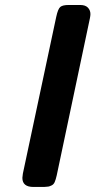

<svg xmlns="http://www.w3.org/2000/svg" viewBox="-20 -742 379 762"><path d="M68.8 -36.1Q68.8 -41 70.8 -53.2L203.1 -674.8Q210 -707 219.5 -714.6Q229 -722.2 252 -722.2H298.8Q318.8 -722.2 328.9 -711.7Q338.9 -701.2 338.9 -686Q338.9 -680.2 336.9 -669.9L205.1 -45.9Q201.2 -28.8 197 -19.3Q192.9 -9.8 184.3 -5.9Q175.8 -2 171.9 -1.5Q168 -1 154.8 0H112.8Q68.8 0 68.8 -36.1Z"/></svg>

Font: CMU Sans Serif
Style: BoldOblique
Weight: 700
Italic angle: -12°
Version: Version 0.7.0